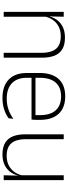

<svg xmlns="http://www.w3.org/2000/svg" viewBox="484 -1022 548 1556"><g transform="rotate(90 758.0 -244.0)"><path d="M408 0V-308Q408 -356 395 -390.5Q382 -425 352.5 -443.8Q323 -462.5 273.5 -462.5Q228 -462.5 194 -444.5Q160 -426.5 139.5 -395.2Q119 -364 112 -324L101 -356H111Q116.5 -394 137.5 -426Q158.5 -458 195.5 -477.2Q232.5 -496.5 284.5 -496.5Q344 -496.5 379.8 -474.2Q415.5 -452 431.5 -410.8Q447.5 -369.5 447.5 -311.5V0ZM76 0V-486.5H115.5L113 -362.5L115.5 -361V0Z M774.5 10Q676.5 10 624 -41.2Q571.5 -92.5 571.5 -187V-290.5Q571.5 -391.5 620 -445Q668.5 -498.5 761.5 -498.5Q823.5 -498.5 865.8 -474.2Q908 -450 929.8 -404.8Q951.5 -359.5 951.5 -295.5V-278Q951.5 -265.5 951 -252.8Q950.5 -240 949 -225.5H912.5Q913 -245.5 913 -263.2Q913 -281 913 -296Q913 -350.5 895.8 -388Q878.5 -425.5 844.8 -445.2Q811 -465 761.5 -465Q687.5 -465 649 -421Q610.5 -377 610.5 -293V-245V-239V-184.5Q610.5 -147 621.5 -117.5Q632.5 -88 653.8 -67.2Q675 -46.5 706.5 -35.5Q738 -24.5 779.5 -24.5Q826.5 -24.5 867 -38.5Q907.5 -52.5 943 -78.5L938.5 -40Q908 -17 866.2 -3.5Q824.5 10 774.5 10ZM591.5 -225.5V-257.5H939V-225.5Z M1108 -486.5V-178.5Q1108 -130.5 1121 -96Q1134 -61.5 1163.5 -42.8Q1193 -24 1242.5 -24Q1288.5 -24 1322.2 -42Q1356 -60 1376.8 -91.2Q1397.5 -122.5 1404 -162.5L1415 -130.5H1405Q1399.5 -93 1378.5 -60.8Q1357.5 -28.5 1320.8 -9.2Q1284 10 1231.5 10Q1172.5 10 1136.5 -12.2Q1100.5 -34.5 1084.5 -75.8Q1068.5 -117 1068.5 -175V-486.5ZM1440 -486.5V0H1400.5L1403 -123.5L1400.5 -125.5V-486.5Z"/></g></svg>

Font: Anek Gujarati ExtraLight
Style: Regular
Weight: 250
Version: Version 1.003